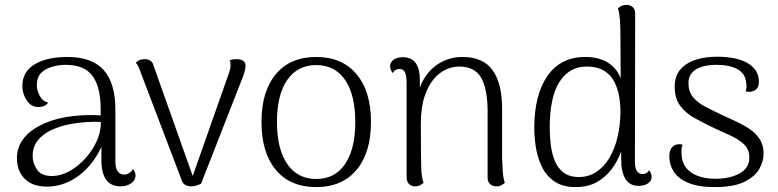

<svg xmlns="http://www.w3.org/2000/svg" viewBox="-20 -749 3170 782"><path d="M471 10Q432 10 412.5 -17Q393 -44 393 -97V-204L409 -194Q390 -132 353.5 -85.5Q317 -39 270 -14Q223 11 171 11Q112 11 80.5 -21Q49 -53 49 -104Q49 -143 68.5 -174Q88 -205 124.5 -227.5Q161 -250 211 -264Q254 -275 301.5 -278.5Q349 -282 390 -279V-305Q390 -394 357 -439.5Q324 -485 247 -485Q221 -485 193.5 -477.5Q166 -470 148 -452.5Q130 -435 130 -401Q130 -382 141 -360Q152 -338 176 -331Q168 -320 157 -316.5Q146 -313 137 -313Q107 -313 89 -340Q71 -367 71 -398Q71 -457 121 -487Q171 -517 254 -517Q355 -517 402.5 -463.5Q450 -410 450 -302V-91Q450 -38 487 -38Q496 -38 506 -44Q516 -50 522 -61Q527 -54 529.5 -47Q532 -40 532 -34Q532 -15 514 -2.5Q496 10 471 10ZM195 -32Q228 -33 262 -51.5Q296 -70 325 -101Q354 -132 372.5 -171Q391 -210 391 -252Q367 -254 335.5 -252Q304 -250 274 -245Q244 -240 221 -232Q170 -215 141.5 -186Q113 -157 113 -114Q113 -83 131.5 -57Q150 -31 195 -32Z M758 10Q745 10 734.5 4Q724 -2 720 -15L553 -454Q551 -461 545.5 -474Q540 -487 533 -493Q539 -500 547.5 -504Q556 -508 569 -508Q582 -508 592 -502Q602 -496 605 -483L771 -15H759L914 -456Q916 -462 917.5 -469.5Q919 -477 919 -483Q919 -489 918.5 -494Q918 -499 915 -503Q922 -506 928.5 -507Q935 -508 944 -508Q962 -508 971.5 -500.5Q981 -493 980 -479Q980 -472 977.5 -462Q975 -452 972 -443L799 -1Q778 10 758 10Z M1268 13Q1162 13 1103.5 -57Q1045 -127 1045 -252Q1045 -377 1103.5 -447Q1162 -517 1268 -517Q1373 -517 1432 -447Q1491 -377 1491 -252Q1491 -127 1432 -57Q1373 13 1268 13ZM1268 -20Q1344 -20 1385.5 -81Q1427 -142 1427 -252Q1427 -363 1385.5 -423.5Q1344 -484 1268 -484Q1192 -484 1150 -423.5Q1108 -363 1108 -252Q1108 -142 1150 -81Q1192 -20 1268 -20Z M1671 10Q1655 10 1645.5 0Q1636 -10 1636 -27V-417Q1635 -445 1628.5 -456.5Q1622 -468 1607 -468Q1601 -468 1593 -465Q1585 -462 1580 -451Q1569 -465 1569 -479Q1569 -495 1583 -505.5Q1597 -516 1621 -516Q1656 -516 1673 -492.5Q1690 -469 1690 -423V-339L1676 -325Q1681 -385 1707 -428Q1733 -471 1774 -494Q1815 -517 1864 -517Q1947 -517 1986 -463.5Q2025 -410 2025 -306V-103Q2026 -75 2028 -48.5Q2030 -22 2036 -4Q2030 1 2022 5.5Q2014 10 2001 10Q1986 10 1976 0.5Q1966 -9 1966 -25V-301Q1965 -389 1939 -433.5Q1913 -478 1849 -478Q1825 -478 1798 -466.5Q1771 -455 1747.5 -428Q1724 -401 1709 -355.5Q1694 -310 1694 -244Q1694 -179 1694.5 -138Q1695 -97 1695.5 -71.5Q1696 -46 1698.5 -31Q1701 -16 1705 -4Q1700 0 1691.5 5Q1683 10 1671 10Z M2325 13Q2271 13 2237.5 -10.5Q2204 -34 2186.5 -71Q2169 -108 2162.5 -149.5Q2156 -191 2156 -227Q2156 -362 2209.5 -439.5Q2263 -517 2364 -517Q2418 -517 2455 -494.5Q2492 -472 2508 -430L2507 -597Q2507 -636 2505 -665.5Q2503 -695 2497 -715Q2502 -720 2510.5 -724.5Q2519 -729 2532 -729Q2547 -729 2557 -720Q2567 -711 2567 -694L2566 -91Q2566 -63 2574.5 -51.5Q2583 -40 2597 -40Q2602 -40 2610.5 -43Q2619 -46 2623 -56Q2629 -49 2631.5 -42Q2634 -35 2634 -29Q2634 -12 2619 -2Q2604 8 2581 8Q2545 8 2527.5 -20Q2510 -48 2510 -100V-205L2532 -224Q2526 -176 2510.5 -133.5Q2495 -91 2469.5 -58Q2444 -25 2408.5 -6Q2373 13 2325 13ZM2338 -28Q2377 -28 2408.5 -48.5Q2440 -69 2462 -106Q2484 -143 2495.5 -192Q2507 -241 2507 -296Q2507 -328 2501 -360Q2495 -392 2480.5 -419Q2466 -446 2438.5 -462Q2411 -478 2369 -478Q2299 -478 2259 -416Q2219 -354 2219 -229Q2219 -196 2223 -161Q2227 -126 2239 -95.5Q2251 -65 2275 -46.5Q2299 -28 2338 -28Z M2890 13Q2825 13 2784 -4Q2743 -21 2724.5 -49.5Q2706 -78 2706 -111Q2706 -127 2711 -139Q2716 -151 2728 -157.5Q2740 -164 2760 -160Q2757 -151 2756 -142.5Q2755 -134 2756 -122Q2757 -73 2794.5 -47Q2832 -21 2893 -21Q2954 -21 2993 -43Q3032 -65 3032 -107Q3032 -141 3010 -161.5Q2988 -182 2954 -197.5Q2920 -213 2883 -230Q2844 -249 2808.5 -268.5Q2773 -288 2750.5 -318Q2728 -348 2728 -396Q2728 -440 2752 -467Q2776 -494 2815 -506Q2854 -518 2900 -518Q2982 -518 3026.5 -491Q3071 -464 3071 -417Q3071 -402 3065 -391.5Q3059 -381 3044 -377Q3038 -375 3031.5 -375Q3025 -375 3017 -377Q3020 -386 3020.5 -395Q3021 -404 3019 -412Q3016 -449 2984 -467Q2952 -485 2897 -485Q2868 -485 2842 -478Q2816 -471 2800 -454.5Q2784 -438 2784 -411Q2784 -376 2802.5 -353.5Q2821 -331 2851.5 -315Q2882 -299 2916 -283Q2946 -269 2976.5 -255Q3007 -241 3033 -223.5Q3059 -206 3074.5 -182Q3090 -158 3090 -123Q3090 -92 3072.5 -61Q3055 -30 3012 -8.5Q2969 13 2890 13Z"/></svg>

Font: Arima Thin Light
Style: Regular
Weight: 300
Version: Version 1.100